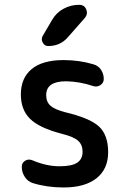

<svg xmlns="http://www.w3.org/2000/svg" viewBox="-20 -785 540 814"><path d="M201.2 -701.2Q218.8 -731.4 249.5 -748Q280.3 -764.6 315.4 -764.6Q337.9 -764.6 345.7 -745.1Q353.5 -725.6 339.8 -709L267.6 -627Q235.4 -589.8 184.6 -589.8Q168.9 -589.8 161.1 -604.5Q153.3 -619.1 161.1 -632.8ZM242.2 -217.8Q147.5 -242.2 107.9 -280.8Q68.4 -319.3 68.4 -384.8Q68.4 -454.1 114.3 -492.2Q160.2 -530.3 250 -530.3Q315.4 -530.3 375 -512.7Q396.5 -506.8 408.2 -489.3Q419.9 -471.7 419.9 -450.2Q419.9 -433.6 405.8 -424.3Q391.6 -415 376 -419.9Q317.4 -439.5 259.8 -440.4Q175.8 -440.4 175.8 -381.8Q175.8 -353.5 193.4 -337.4Q210.9 -321.3 254.9 -309.6Q362.3 -284.2 400.4 -248Q438.5 -211.9 438.5 -139.6Q438.5 -68.4 389.2 -29.3Q339.8 9.8 250 9.8Q178.7 9.8 119.1 -8.8Q97.7 -15.6 85 -35.2Q72.3 -54.7 72.3 -78.1Q72.3 -94.7 86.4 -103.5Q100.6 -112.3 117.2 -105.5Q176.8 -80.1 232.4 -80.1Q284.2 -80.1 307.1 -95.2Q330.1 -110.4 330.1 -141.6Q330.1 -170.9 311.5 -188Q293 -205.1 242.2 -217.8Z"/></svg>

Font: Rounded-X Mgen+ 1m medium
Style: Regular
Weight: 500
Designer: [Source Han Sans]
Ryoko NISHIZUKA  (kana & ideographs); Paul D. Hunt (Latin, Greek & Cyrillic); Wenlong ZHANG  (bopomofo
Version: Version 1.059.20150602